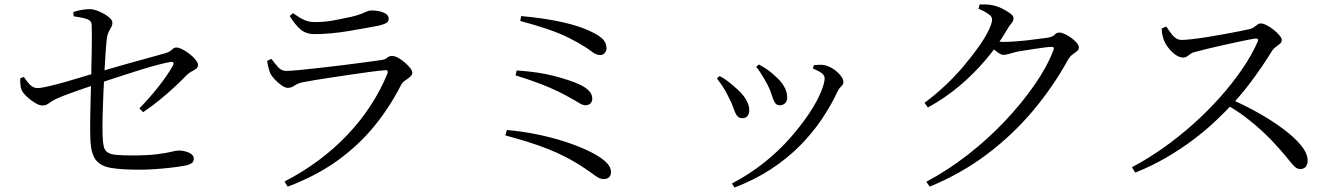

<svg xmlns="http://www.w3.org/2000/svg" viewBox="-20 -791 6010 861"><path d="M604 -30Q526 -30 478 -38Q430 -46 408.5 -75.5Q387 -105 385 -171Q384 -211 384.5 -259Q385 -307 386.5 -353Q388 -399 389 -431Q389 -464 390 -500Q391 -536 391.5 -571Q392 -606 392 -634.5Q392 -663 391 -680Q390 -699 368.5 -706Q347 -713 310 -718L309 -737Q329 -744 348.5 -747Q368 -750 383 -750Q401 -750 425 -739.5Q449 -729 466.5 -715.5Q484 -702 484 -690Q484 -678 479 -669.5Q474 -661 468.5 -650.5Q463 -640 460 -625Q457 -603 454 -562.5Q451 -522 448.5 -471.5Q446 -421 443.5 -368Q441 -315 440 -267Q439 -219 440 -184Q441 -154 445 -135.5Q449 -117 462 -108Q475 -99 501.5 -96.5Q528 -94 574 -94Q643 -94 685 -99.5Q727 -105 749 -110.5Q771 -116 782 -116Q796 -116 811.5 -112Q827 -108 838 -100Q849 -92 849 -78Q849 -64 836 -57Q823 -50 803 -47Q780 -43 746 -39Q712 -35 675 -32.5Q638 -30 604 -30ZM605 -305Q652 -353 692 -404Q732 -455 755 -496Q760 -505 757.5 -510Q755 -515 744 -513Q725 -510 692 -501.5Q659 -493 620 -481Q581 -469 541 -456Q501 -443 466 -431.5Q431 -420 408 -412Q384 -404 352 -393Q320 -382 288.5 -370.5Q257 -359 233 -348Q216 -340 206.5 -333Q197 -326 189.5 -322Q182 -318 168 -318Q157 -318 137.5 -329.5Q118 -341 101 -357Q84 -373 77 -387Q73 -397 71.5 -411.5Q70 -426 71 -440L87 -446Q102 -423 116 -409.5Q130 -396 148 -396Q163 -396 195.5 -403.5Q228 -411 267.5 -422Q307 -433 344 -444.5Q381 -456 404 -462Q433 -471 475.5 -483.5Q518 -496 564.5 -509Q611 -522 652 -533Q693 -544 720 -552Q741 -558 750.5 -568Q760 -578 771 -578Q782 -578 798.5 -569.5Q815 -561 831 -548.5Q847 -536 857.5 -522.5Q868 -509 868 -500Q868 -489 860 -483Q852 -477 840 -471Q828 -465 816 -453Q796 -432 765.5 -403.5Q735 -375 698.5 -345Q662 -315 622 -288Z M1256 23Q1339 -20 1410 -73Q1481 -126 1539.5 -188Q1598 -250 1642.5 -318.5Q1687 -387 1717 -460Q1724 -479 1705 -476Q1680 -474 1642 -469Q1604 -464 1560 -457.5Q1516 -451 1472.5 -444.5Q1429 -438 1393 -432Q1357 -426 1337 -422Q1314 -417 1300.5 -407Q1287 -397 1270 -397Q1259 -397 1242.5 -408.5Q1226 -420 1212 -435Q1198 -450 1192 -462Q1187 -475 1183.5 -489Q1180 -503 1178 -518L1197 -527Q1214 -504 1228.5 -488.5Q1243 -473 1264 -473Q1281 -473 1323 -477Q1365 -481 1417.5 -487Q1470 -493 1523 -499.5Q1576 -506 1619.5 -512Q1663 -518 1684 -521Q1706 -523 1715.5 -531.5Q1725 -540 1738 -540Q1750 -540 1765 -532Q1780 -524 1794.5 -511.5Q1809 -499 1819 -486.5Q1829 -474 1829 -464Q1829 -455 1819 -446.5Q1809 -438 1797 -430Q1785 -422 1778 -409Q1728 -311 1659 -226Q1590 -141 1495 -72Q1400 -3 1270 46ZM1391 -638Q1353 -638 1328.5 -658.5Q1304 -679 1279 -719L1294 -732Q1323 -711 1344.5 -701.5Q1366 -692 1390 -692Q1437 -692 1476 -699.5Q1515 -707 1553 -715Q1583 -722 1599 -728.5Q1615 -735 1625 -739.5Q1635 -744 1646 -744Q1678 -744 1700.5 -734.5Q1723 -725 1723 -706Q1723 -695 1713 -688.5Q1703 -682 1679 -676Q1651 -671 1616 -664.5Q1581 -658 1541.5 -651.5Q1502 -645 1463 -641.5Q1424 -638 1391 -638Z M2686 12Q2670 12 2651 -2Q2632 -16 2607 -33Q2561 -64 2519.5 -85.5Q2478 -107 2436 -123.5Q2394 -140 2347.5 -154.5Q2301 -169 2246 -184L2253 -208Q2322 -202 2385.5 -189Q2449 -176 2503 -159Q2557 -142 2599 -123.5Q2641 -105 2668 -87Q2694 -70 2707 -53.5Q2720 -37 2720 -19Q2720 -7 2712.5 2.5Q2705 12 2686 12ZM2605 -319Q2595 -319 2582.5 -326Q2570 -333 2550 -345Q2519 -363 2483.5 -380.5Q2448 -398 2402 -415.5Q2356 -433 2292 -453L2297 -475Q2394 -469 2466 -450Q2538 -431 2577 -413Q2605 -400 2620.5 -384.5Q2636 -369 2636 -348Q2636 -336 2628 -327.5Q2620 -319 2605 -319ZM2672 -544Q2662 -544 2653 -548Q2644 -552 2634.5 -559Q2625 -566 2611 -576Q2572 -601 2530.5 -621.5Q2489 -642 2436.5 -660Q2384 -678 2313 -697L2317 -719Q2372 -714 2418.5 -707Q2465 -700 2504.5 -691Q2544 -682 2575.5 -671.5Q2607 -661 2629 -650Q2670 -631 2685 -613.5Q2700 -596 2700 -575Q2700 -567 2696.5 -560Q2693 -553 2686.5 -548.5Q2680 -544 2672 -544Z M3262 32Q3342 -10 3407.5 -62.5Q3473 -115 3523 -172Q3573 -229 3608 -281.5Q3643 -334 3660.5 -376Q3678 -418 3678 -440Q3678 -452 3666 -462Q3654 -472 3625 -484L3630 -499Q3640 -500 3652.5 -500.5Q3665 -501 3677 -499Q3692 -496 3706.5 -488Q3721 -480 3734 -468.5Q3747 -457 3754.5 -445.5Q3762 -434 3762 -424Q3762 -412 3752 -403Q3742 -394 3734 -377Q3706 -317 3664.5 -255.5Q3623 -194 3566.5 -137Q3510 -80 3437.5 -32.5Q3365 15 3274 50ZM3309 -261Q3293 -261 3284.5 -273Q3276 -285 3269 -306.5Q3262 -328 3248 -354Q3236 -380 3222.5 -400.5Q3209 -421 3195 -439L3207 -450Q3227 -440 3245.5 -425.5Q3264 -411 3277 -399Q3308 -373 3324 -347Q3340 -321 3340 -297Q3340 -281 3332 -271Q3324 -261 3309 -261ZM3477 -319Q3462 -319 3454.5 -331.5Q3447 -344 3441 -364.5Q3435 -385 3423 -409Q3416 -423 3407.5 -437Q3399 -451 3390 -465.5Q3381 -480 3371 -491L3383 -502Q3405 -490 3423 -477.5Q3441 -465 3457 -449Q3481 -429 3495.5 -404.5Q3510 -380 3510 -353Q3510 -337 3500.5 -328Q3491 -319 3477 -319Z M4134 24Q4230 -27 4320 -97Q4410 -167 4486 -247.5Q4562 -328 4619 -410Q4676 -492 4704 -566Q4710 -581 4696 -581Q4688 -581 4667.5 -578.5Q4647 -576 4621.5 -572Q4596 -568 4572.5 -564.5Q4549 -561 4536 -558Q4520 -554 4505.5 -549.5Q4491 -545 4480 -545Q4469 -545 4453 -557Q4437 -569 4419 -583L4434 -607Q4449 -605 4460.5 -604Q4472 -603 4481 -603Q4499 -603 4528.5 -605Q4558 -607 4589 -610.5Q4620 -614 4644.5 -617.5Q4669 -621 4679 -622Q4701 -626 4709.5 -635.5Q4718 -645 4731 -645Q4740 -645 4754.5 -638.5Q4769 -632 4783.5 -621.5Q4798 -611 4808 -599.5Q4818 -588 4818 -578Q4818 -568 4809 -561Q4800 -554 4789.5 -546.5Q4779 -539 4771 -526Q4703 -402 4611.5 -293.5Q4520 -185 4405 -98.5Q4290 -12 4149 46ZM4126 -330Q4172 -364 4217 -406Q4262 -448 4300 -493Q4338 -538 4367.5 -579.5Q4397 -621 4413 -654Q4429 -687 4429 -704Q4429 -717 4411.5 -729Q4394 -741 4368 -752L4373 -771Q4387 -771 4401.5 -771Q4416 -771 4433 -767Q4453 -763 4474 -752.5Q4495 -742 4510 -731Q4525 -720 4525 -710Q4525 -697 4516 -687Q4507 -677 4496 -658Q4454 -586 4399.5 -522Q4345 -458 4280.5 -404Q4216 -350 4141 -309Z M5056 -41Q5126 -78 5195.5 -127Q5265 -176 5329 -233Q5393 -290 5449 -352.5Q5505 -415 5549 -479Q5593 -543 5620 -604Q5627 -620 5608 -618Q5582 -614 5545 -606Q5508 -598 5469.5 -589.5Q5431 -581 5397.5 -573Q5364 -565 5343 -559Q5328 -556 5319 -549.5Q5310 -543 5303 -538Q5296 -533 5284 -533Q5270 -533 5253 -544.5Q5236 -556 5222.5 -572.5Q5209 -589 5203 -602Q5199 -611 5194.5 -626.5Q5190 -642 5189 -663L5210 -672Q5219 -660 5228.5 -645.5Q5238 -631 5250.5 -621.5Q5263 -612 5279 -612Q5295 -612 5326 -615.5Q5357 -619 5394.5 -625Q5432 -631 5470 -638Q5508 -645 5539 -651Q5570 -657 5586 -661Q5597 -664 5604.5 -670Q5612 -676 5619 -681Q5626 -686 5633 -686Q5644 -686 5660 -678Q5676 -670 5691.5 -657.5Q5707 -645 5717.5 -632.5Q5728 -620 5728 -612Q5728 -602 5720 -595Q5712 -588 5702 -581Q5692 -574 5685 -564Q5668 -536 5641.5 -496.5Q5615 -457 5581.5 -413Q5548 -369 5509 -327Q5475 -290 5430.5 -248Q5386 -206 5331 -164.5Q5276 -123 5211 -85Q5146 -47 5071 -17ZM5810 -33Q5797 -33 5785.5 -44Q5774 -55 5758.5 -75Q5743 -95 5716 -125Q5681 -165 5644.5 -199Q5608 -233 5567.5 -264Q5527 -295 5477 -323L5497 -347Q5560 -320 5621.5 -285.5Q5683 -251 5733.5 -213.5Q5784 -176 5814 -139.5Q5844 -103 5844 -70Q5844 -55 5836 -44Q5828 -33 5810 -33Z"/></svg>

Font: Noto Serif JP
Style: Regular
Weight: 400
Designer: Ryoko NISHIZUKA  (kana & ideographs); Frank Grießhammer (Latin, Greek & Cyrillic); Wenlong ZHANG  (bopomofo); Sandoll Co
Foundry: Adobe
Version: Version 2.003-H1;hotconv 1.1.1;makeotfexe 2.6.0